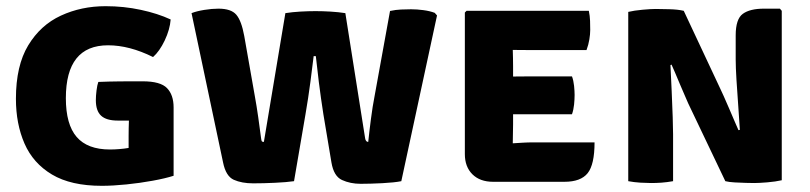

<svg xmlns="http://www.w3.org/2000/svg" viewBox="-20 -586 2620 621"><path d="M396 -146Q396 -171 397 -196Q388 -196 378.8 -196Q369.5 -196 361 -196Q324 -196 307 -211.8Q290 -227.5 290 -262Q290 -275.5 292.2 -293.5Q294.5 -311.5 298 -321Q334 -322.5 369.5 -322.8Q405 -323 441.5 -323Q499 -323 520.2 -301Q541.5 -279 541.5 -238.5V-17.5Q515 -9 474 -1.5Q433 6 389 10.5Q345 15 309 15Q209.5 15 148.2 -21.5Q87 -58 59.2 -121.8Q31.5 -185.5 31.5 -266.5Q31.5 -373.5 71.2 -439.2Q111 -505 177 -535.5Q243 -566 321.5 -566Q380.5 -566 435.2 -554.2Q490 -542.5 532 -523Q529.5 -490.5 512.8 -455.2Q496 -420 475 -401.5Q398.5 -439.5 329.5 -439.5Q193 -439.5 193 -268.5Q193 -183.5 228 -143Q263 -102.5 335.5 -102.5Q350.5 -102.5 366 -103.8Q381.5 -105 396 -107.5Z M599.5 -543.5Q616 -550 640.8 -554Q665.5 -558 686.5 -558Q727.5 -558 744.2 -538.5Q761 -519 770 -469.5L804.5 -273.5Q810 -243.5 815.2 -207Q820.5 -170.5 824.5 -138.5Q825.5 -130.5 827 -128.8Q828.5 -127 833.5 -127L903 -543.5Q925 -547 951 -548.5Q977 -550 1000.5 -550Q1024 -550 1049.2 -548.5Q1074.5 -547 1097 -543.5L1161 -138.5Q1163 -127 1171 -127Q1174.5 -161 1179.8 -201.5Q1185 -242 1191.5 -275L1241.5 -550.5Q1260 -554.5 1276.8 -555.2Q1293.5 -556 1309.5 -556Q1329 -556 1349.5 -553.2Q1370 -550.5 1386 -544.5L1393.5 -536L1278 0Q1255.5 4.5 1216.5 6.5Q1177.5 8.5 1146.5 8.5Q1113 8.5 1086.2 -3.8Q1059.5 -16 1052 -60.5L1026 -216Q1018 -267 1011.2 -320.8Q1004.5 -374.5 1001.5 -404.5H994.5Q991 -374.5 984 -321.2Q977 -268 968 -216L931 0Q907 3.5 869.5 5.2Q832 7 799 7Q762 7 736.2 -4.5Q710.5 -16 701.5 -60.5Z M1903 -125.5Q1903 -54 1880.8 -26Q1858.5 2 1805.5 2H1575Q1532.5 2 1508 -22.2Q1483.5 -46.5 1483.5 -87.5V-545.5L1489 -551H1884.5Q1888 -534 1888.5 -518.5Q1889 -503 1889 -489Q1889 -475.5 1886.2 -458.5Q1883.5 -441.5 1877 -424H1702Q1681 -424 1638.5 -424.5Q1639 -409 1639.2 -398Q1639.5 -387 1639.5 -371.5V-338.5Q1681 -339 1702 -339H1830Q1835 -325.5 1836.8 -308.2Q1838.5 -291 1838.5 -279Q1838.5 -265 1836.8 -247.8Q1835 -230.5 1830 -216.5H1702Q1692.5 -216.5 1675.5 -216.5Q1658.5 -216.5 1639.5 -216.5V-184Q1639.5 -165.5 1639 -153.5Q1638.5 -141.5 1638.5 -123.5V-122.5Q1656 -123.5 1671 -124.5Q1686 -125.5 1707.5 -125.5Z M2206 -251.5Q2202.5 -259.5 2195 -276.8Q2187.5 -294 2179 -314Q2170.5 -334 2163.2 -351.5Q2156 -369 2152 -377L2148.5 -375.5Q2150.5 -336 2152.5 -290.2Q2154.5 -244.5 2155.8 -206.8Q2157 -169 2157 -152V0Q2137.5 3.5 2119.5 4.8Q2101.5 6 2086 6Q2072 6 2051.2 4.8Q2030.5 3.5 2012 0V-547.5Q2030.5 -552 2058 -554.5Q2085.5 -557 2100.5 -557Q2116 -557 2144.5 -556.2Q2173 -555.5 2191.5 -551L2309 -300.5Q2312.5 -293.5 2320.8 -275Q2329 -256.5 2338.5 -234.5Q2348 -212.5 2356.2 -193.2Q2364.5 -174 2368.5 -165L2373 -166Q2371 -199 2367.8 -243Q2364.5 -287 2362 -328Q2359.5 -369 2359.5 -393.5V-471.5Q2359.5 -524.5 2382.5 -541.2Q2405.5 -558 2451 -558H2502.5L2508.5 -551V-3Q2489 1.5 2461.5 3.8Q2434 6 2419.5 6Q2409.5 6 2392 5.5Q2374.5 5 2356.2 4Q2338 3 2326 0Z"/></svg>

Font: Signika SC
Style: Bold
Weight: 700
Designer: Anna Giedryś
Foundry: Anna Giedryś
Version: Version 2.000; ttfautohint (v1.8.3) -l 8 -r 50 -G 200 -x 9 -